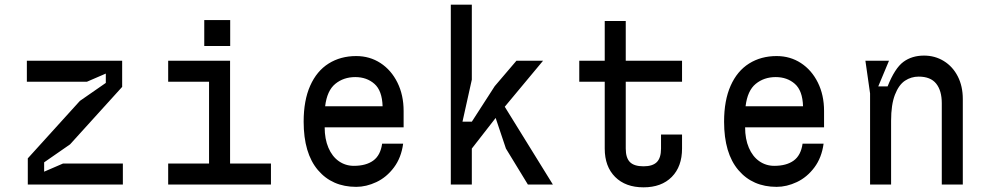

<svg xmlns="http://www.w3.org/2000/svg" viewBox="-20 -790 4240 822"><path d="M506 0H99V-112L322 -358L433 -435V-475L352 -440H95V-530H503V-418L280 -172L169 -95V-55L250 -90H506Z M875 -90V-440H700V-530H965V-90H1140V0H700V-90ZM965.5 -704V-593H854.5V-704Z M1280 -269Q1280 -360 1308 -423Q1336 -486 1387 -518Q1438 -550 1505 -550Q1563 -550 1609 -520Q1655 -490 1681.5 -436.5Q1708 -383 1708 -315V-245H1370Q1370 -195 1386 -157.5Q1402 -120 1430.5 -100Q1459 -80 1495 -80Q1547 -80 1578 -102.5Q1609 -125 1616 -175H1706Q1698 -115 1666.5 -73Q1635 -31 1591.5 -10.5Q1548 10 1505 10Q1402 10 1341 -62Q1280 -134 1280 -269ZM1501 -460Q1451 -460 1415.5 -431Q1380 -402 1372 -335H1618Q1616 -402 1583 -431Q1550 -460 1501 -460Z M2000 -770V-449L1960 -269H2000L2098 -421L2191 -530H2305L2141 -333L2347 0H2240L2146 -154L2102 -285L2000 -154V0H1910V-770Z M2900 -214V-154Q2900 -77 2856 -32.5Q2812 12 2735 12Q2658 12 2613.5 -32.5Q2569 -77 2569 -154V-440H2460V-530H2569V-700H2659V-530H2900V-440H2659V-154Q2659 -114 2677 -96Q2695 -78 2735 -78Q2774 -78 2792 -96Q2810 -114 2810 -154V-214Z M3080 -269Q3080 -360 3108 -423Q3136 -486 3187 -518Q3238 -550 3305 -550Q3363 -550 3409 -520Q3455 -490 3481.5 -436.5Q3508 -383 3508 -315V-245H3170Q3170 -195 3186 -157.5Q3202 -120 3230.5 -100Q3259 -80 3295 -80Q3347 -80 3378 -102.5Q3409 -125 3416 -175H3506Q3498 -115 3466.5 -73Q3435 -31 3391.5 -10.5Q3348 10 3305 10Q3202 10 3141 -62Q3080 -134 3080 -269ZM3301 -460Q3251 -460 3215.5 -431Q3180 -402 3172 -335H3418Q3416 -402 3383 -431Q3350 -460 3301 -460Z M3786 -530 3740 -420H3780Q3811 -498 3847.5 -525Q3884 -552 3936 -552Q3983 -552 4021 -528.5Q4059 -505 4080.5 -463Q4102 -421 4102 -366V0H4012V-348Q4012 -402 3988 -432Q3964 -462 3913 -462Q3881 -462 3854.5 -444.5Q3828 -427 3811.5 -384.5Q3795 -342 3795 -273V0H3705V-390L3685 -530Z"/></svg>

Font: Fliege Mono Thin
Style: Regular
Weight: 100
Version: Version 0.020;Glyphs 3.3 (3306)